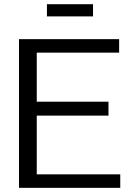

<svg xmlns="http://www.w3.org/2000/svg" viewBox="-20 -903 634 923"><path d="M71.3 0V-714.8H552.7V-649.9H156.7V-414.1H501.5V-347.2H156.7V-64.9H558.1V0ZM205.6 -824.2V-882.8H427.2V-824.2Z"/></svg>

Font: Pontano Sans
Style: Regular
Weight: 400
Designer: Vernon Adams
Foundry: Vernon Adams
Version: Version 2.001